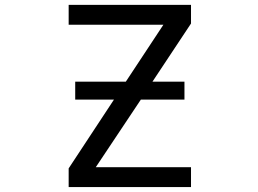

<svg xmlns="http://www.w3.org/2000/svg" viewBox="-20 -752 1040 774"><path d="M283.2 -350.6V-422.9H487.3L638.7 -652.3H256.8V-732.4H750V-657.2L594.7 -422.9H723.6V-350.6H547.9L366.2 -78.1H750V2H256.8V-73.2L439.5 -350.6Z"/></svg>

Font: GenEi Gothic M Regular
Style: Regular
Weight: 400
Designer: o_tamon (Modified); [Source Han Sans]
Ryoko NISHIZUKA  (kana & ideographs); Paul D. Hunt (Latin, Greek & Cyrillic); Wenl
Version: Version 1.1a;Original Version 1.004